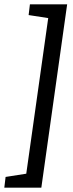

<svg xmlns="http://www.w3.org/2000/svg" viewBox="-86 -724 340 892"><path d="M226 -704 106 148H-66L-60 98L36 83L138 -640L47 -654L53 -704Z"/></svg>

Font: Faustina Medium
Style: Italic
Weight: 500
Italic angle: -8°
Designer: Alfonso Garcia
Foundry: http://www.omnibus-type.com
Version: Version 1.200